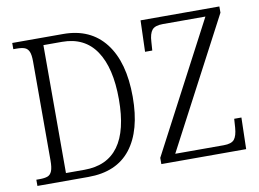

<svg xmlns="http://www.w3.org/2000/svg" viewBox="-77 -828 1271 943"><g transform="rotate(-10 559.0 -356.5)"><path d="M37 -31H53Q79 -31 93.5 -36.5Q108 -42 115 -59.5Q122 -77 122 -112V-606Q122 -639 115 -655Q108 -671 93.5 -676.5Q79 -682 53 -682H37V-713H291Q427 -713 500.5 -618Q574 -523 574 -350Q574 -182 503 -91Q432 0 291 0H37ZM278 -38Q505 -38 505 -350Q505 -507 448 -591.5Q391 -676 279 -676H186V-38ZM655 -31 994 -676H781Q742 -676 727.5 -658Q713 -640 711 -600L708 -557H672L677 -713H1070V-682L731 -38H973Q1012 -38 1026 -55.5Q1040 -73 1043 -113L1046 -157H1082L1078 0H655Z"/></g></svg>

Font: Noto Serif NarrowLight
Style: Regular
Weight: 300
Width: 4
Designer: Monotype Design Team
Foundry: Monotype Imaging Inc.
Version: Version 1.001